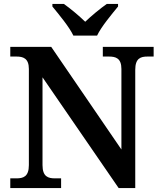

<svg xmlns="http://www.w3.org/2000/svg" viewBox="-20 -951 819 971"><path d="M351 -771H471C492 -816 546 -880 577 -918V-931H520C488 -909 441 -870 411 -841C381 -870 335 -909 303 -931H245V-918C276 -880 330 -816 351 -771ZM32 0H289V-49H258C224 -49 195 -57 195 -116V-560L580 0H664V-598C664 -657 692 -665 726 -665H757V-714H500V-665H531C565 -665 594 -657 594 -602V-195L239 -714H32V-665H63C96 -665 126 -657 126 -602V-116C126 -57 97 -49 63 -49H32Z"/></svg>

Font: Noto Serif Tamil SemiBold
Style: Regular
Weight: 600
Designer: Indian Type Foundry, Tom Grace, and the Monotype Design Team
Foundry: Monotype Imaging Inc.
Version: Version 2.004